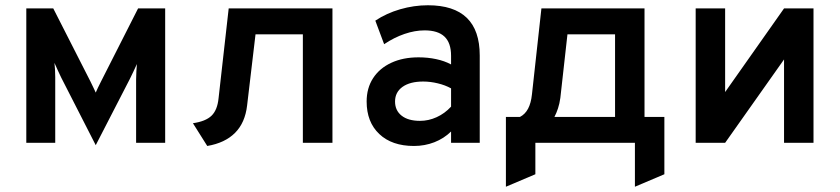

<svg xmlns="http://www.w3.org/2000/svg" viewBox="-20 -543 3193 730"><path d="M344 9 213 -247.5Q206.5 -261 200 -275Q193.5 -289 187 -304Q188.5 -292.5 189.2 -278Q190 -263.5 190 -250V0H80V-511H182.5L324 -233Q330.5 -219.5 335.5 -209.2Q340.5 -199 344 -191Q347.5 -199 352.2 -209.2Q357 -219.5 364 -233L505 -511H608V0H497.5V-241Q497.5 -255 498.5 -271.5Q499.5 -288 500.5 -299.5Q494 -285 487.2 -270.8Q480.5 -256.5 473.5 -242.5Z M768 12 713.5 -74.5Q762 -81.5 784.2 -103Q806.5 -124.5 811 -169.5L849.5 -511H1244V0H1131.5V-412.5H951.5L919.5 -142Q912 -76.5 873.8 -38Q835.5 0.5 768 12Z M1554 12Q1470 12 1422 -33.5Q1374 -79 1374 -157Q1374 -208 1398.5 -245.8Q1423 -283.5 1467.5 -304.2Q1512 -325 1571.5 -325Q1606.5 -325 1638.2 -318.2Q1670 -311.5 1695 -298V-331Q1695 -380 1670 -403.8Q1645 -427.5 1594.5 -427.5Q1557.5 -427.5 1518 -414Q1478.5 -400.5 1440.5 -375L1407 -464.5Q1449 -492.5 1501.5 -507.8Q1554 -523 1607 -523Q1705.5 -523 1754.8 -475.2Q1804 -427.5 1804 -332V0H1695V-43Q1668 -16.5 1631.5 -2.2Q1595 12 1554 12ZM1577 -83.5Q1609.5 -83.5 1640.2 -97.5Q1671 -111.5 1695 -137.5V-207Q1672.5 -219.5 1644.2 -226.2Q1616 -233 1589 -233Q1539 -233 1510.5 -212.8Q1482 -192.5 1482 -157Q1482 -123 1507 -103.2Q1532 -83.5 1577 -83.5Z M1903.5 167V-98.5H1957Q1976.5 -108.5 1987.8 -129.8Q1999 -151 2002.5 -184L2038.5 -511H2430.5V-98.5H2506V119.5L2394 167V0H2015.5V119.5ZM2088 -98.5H2318.5V-412.5H2137.5L2110.5 -171Q2107.5 -149 2101.5 -130.8Q2095.5 -112.5 2088 -98.5Z M2625 0V-511H2737V-193L2961 -511H3073V0H2961V-317L2737 0Z"/></svg>

Font: Overpass SemiBold
Style: Regular
Weight: 600
Designer: Delve Withrington, Dave Bailey, Thomas Jockin
Foundry: Delve Fonts LLC
Version: Version 4.000